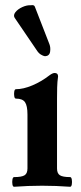

<svg xmlns="http://www.w3.org/2000/svg" viewBox="-20 -710 309 734"><path d="M34 4Q29 4 27.5 -5Q26 -14 27.5 -23.5Q29 -33 34 -33Q63 -33 74 -40Q85 -47 85 -66V-272Q85 -306 75.5 -319.5Q66 -333 41 -333Q36 -333 34.5 -342Q33 -351 34.5 -360Q36 -369 41 -369Q69 -369 103.5 -383.5Q138 -398 169 -422Q181 -431 189 -431Q202 -431 202 -418Q199 -397 198.5 -375.5Q198 -354 198 -333V-66Q198 -47 209 -40Q220 -33 248 -33Q253 -33 254.5 -23.5Q256 -14 254.5 -5Q253 4 248 4Q221 2 194.5 1Q168 0 141 0Q114 0 87.5 1Q61 2 34 4ZM152 -495Q145 -496 136 -501.5Q127 -507 119 -520L36 -642Q30 -652 39 -663.5Q48 -675 65.5 -683Q83 -691 99 -690Q110 -692 113 -685L169 -541Q174 -528 171.5 -512Q169 -496 152 -495Z"/></svg>

Font: Junicode
Style: Bold
Weight: 700
Designer: Peter S. Baker
Version: Version 2.100; ttfautohint (v1.8.4)